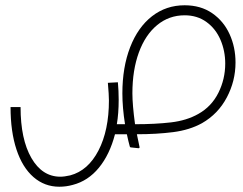

<svg xmlns="http://www.w3.org/2000/svg" viewBox="-20 -509 923 728"><path d="M873 -272Q873 -202 840 -139.5Q807 -77 746 -42Q699 -16 636.5 -8Q574 0 499 0Q508 42 509 48Q510 53 505 53L477 50Q473 50 472 46Q467 28 461 0H416Q396 77 355 127Q314 177 256 192Q231 199 205 199Q149 199 107 162.5Q65 126 42.5 58Q20 -10 20 -103H58Q58 19 99 90Q140 161 209 161Q224 161 246 156Q314 138 353.5 61.5Q393 -15 393 -128Q393 -149 389 -195L427 -197Q430 -164 430 -131Q430 -79 423 -38H454Q444 -101 444 -155Q444 -254 473.5 -330Q503 -406 556.5 -447.5Q610 -489 680 -489Q741 -489 784.5 -459Q828 -429 850.5 -379.5Q873 -330 873 -272ZM834 -268Q834 -316 816 -358Q798 -400 763 -425.5Q728 -451 680 -451Q621 -451 576 -414Q531 -377 506.5 -310Q482 -243 482 -155Q482 -112 492 -38Q569 -38 628.5 -45Q688 -52 732 -77Q782 -105 808 -157Q834 -209 834 -268Z"/></svg>

Font: Vibes
Style: Regular
Weight: 400
Designer: AbdElmomen Kadhim
Version: Version 1.100